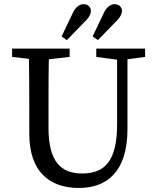

<svg xmlns="http://www.w3.org/2000/svg" viewBox="-20 -908 767 943"><path d="M367.5 15.2C504.2 15.2 606 -63.5 606 -273.6V-669.3H555.1V-298.1C555.1 -120.7 497.4 -56 383.8 -56C282.2 -56 218.2 -110 218.2 -281V-359.8C218.2 -464.6 218.2 -568.4 221.2 -669.3H120.8C123.8 -566.4 123.8 -462.6 123.8 -359.8V-251.8C123.8 -65.3 222.3 15.2 367.5 15.2ZM39.4 -628.5 170.5 -613.5H190.9L322 -628.5V-669.3H39.4V-628.5ZM452.8 -628.5 562.6 -613.8H583.2L692.7 -628.5V-669.3H452.8V-628.5ZM282.6 -729.3 308.4 -711 404.6 -809.9C420.6 -827 426.6 -841.9 426.6 -854.2C426.6 -874.5 410.2 -887.6 390.9 -887.6C374.3 -887.6 353.5 -877.3 338.5 -846.2L282.6 -729.3ZM435 -729.3 460.9 -711 557 -809.9C573 -827 579 -841.9 579 -854.2C579 -874.5 562.6 -887.6 543.3 -887.6C526.7 -887.6 505.9 -877.3 490.9 -846.2L435 -729.3Z"/></svg>

Font: Source Serif Variable
Style: Regular
Weight: 389
Designer: Frank Grießhammer
Foundry: Adobe Systems Incorporated
Version: Version 3.001;hotconv 1.0.111;makeotfexe 2.5.65597